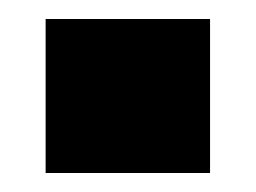

<svg xmlns="http://www.w3.org/2000/svg" viewBox="-20 -419 269 202"><path d="M201 -237H28V-399H201Z"/></svg>

Font: Blinker ExtraBold
Style: Regular
Weight: 800
Designer: Juergen Huber
Foundry: supertype
Version: Version 1.017;hotconv 1.0.117;makeotfexe 2.5.65602